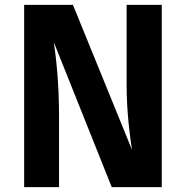

<svg xmlns="http://www.w3.org/2000/svg" viewBox="-20 -767 761 787"><path d="M643 -747H499V-419C499 -308 513 -204 521 -153L279 -747H79V0H222V-291C222 -429 210 -526 201 -593L438 0H643Z"/></svg>

Font: Glow Sans TC Normal
Style: Bold
Weight: 700
Designer: Ryoko NISHIZUKA (kana, bopomofo & ideographs); Paul D. Hunt (Latin, Greek & Cyrillic); Sandoll Communications, Soo-young
Version: Version 0.93